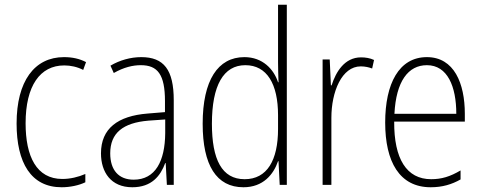

<svg xmlns="http://www.w3.org/2000/svg" viewBox="-20 -780 2030 810"><path d="M240 10C276 10 313 2 340 -11V-46C310 -33 276 -25 243 -25C134 -25 88 -120 88 -260C88 -418 149 -504 251 -504C278 -504 306 -498 331 -485L343 -518C316 -532 286 -539 250 -539C125 -539 50 -437 50 -259C50 -93 111 10 240 10Z M576 -539C531 -539 485 -526 446 -503L460 -472C502 -496 540 -505 574 -505C645 -505 676 -466 676 -353V-307L603 -301C477 -291 406 -238 406 -133C406 -54 448 10 538 10C620 10 657 -38 677 -92H679L684 0H713V-357C713 -486 671 -539 576 -539ZM606 -271 677 -276V-218C676 -101 636 -22 544 -22C481 -22 445 -62 445 -133C445 -219 499 -262 606 -271Z M1007 10C1090 10 1134 -44 1153 -100H1155L1160 0H1190V-760H1153V-517C1153 -491 1154 -463 1155 -433H1153C1135 -488 1088 -539 1011 -539C899 -539 835 -441 835 -258C835 -83 893 10 1007 10ZM1012 -24C916 -24 874 -107 874 -258C874 -420 923 -505 1015 -505C1106 -505 1153 -426 1153 -294V-236C1153 -104 1107 -24 1012 -24Z M1503 -538C1434 -538 1397 -477 1379 -420H1376L1371 -529H1341V0H1378V-283C1378 -393 1422 -500 1502 -500C1520 -500 1537 -496 1550 -491L1558 -527C1541 -535 1522 -538 1503 -538Z M1781 -539C1663 -539 1605 -427 1605 -263C1605 -98 1665 10 1797 10C1846 10 1886 -2 1923 -23V-61C1879 -35 1843 -24 1799 -24C1695 -24 1642 -110 1643 -267H1941V-300C1941 -428 1896 -539 1781 -539ZM1781 -505C1868 -505 1905 -415 1905 -300H1644C1651 -437 1702 -505 1781 -505Z"/></svg>

Font: Noto Sans Georgian Condensed ExtraLight
Style: Regular
Weight: 200
Width: 3
Designer: Monotype Design Team, Akaki Razmadze
Foundry: Google LLC
Version: Version 2.005